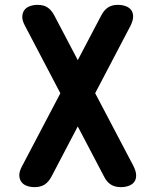

<svg xmlns="http://www.w3.org/2000/svg" viewBox="-20 -760 640 790"><path d="M192.1 -34Q180.6 -12 164.2 -1Q147.8 10 122.4 10Q105.1 10 90.6 4.7Q76 -0.5 67.9 -11.5Q59.8 -22.5 59.4 -38.6Q59.1 -54.7 70.6 -76L396.5 -696.3Q408 -718.3 424 -729.1Q440.1 -740 465.2 -740Q482.5 -740 497 -734.7Q511.6 -729.5 519.7 -718.8Q527.8 -708.2 527.8 -692.1Q527.8 -676 517 -654ZM529.4 -76.3Q540.2 -54.3 540.2 -38.1Q540.2 -21.8 532.1 -11.2Q524 -0.5 509.4 4.7Q494.9 10 477.6 10Q452.2 10 435.4 -1Q418.7 -12 407.9 -34L82.7 -654Q71.2 -675 71.7 -691.2Q72.2 -707.5 80.3 -718.5Q88.4 -729.5 103 -734.7Q117.5 -740 135.1 -740Q159.9 -740 176 -729.1Q192 -718.3 203.5 -696.3Z"/></svg>

Font: Maple Mono
Style: Regular
Weight: 400
Monospace: yes
Designer: subframe7536
Version: Version 7.300